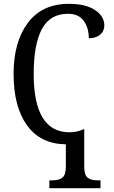

<svg xmlns="http://www.w3.org/2000/svg" viewBox="-20 -744 596 1003"><path d="M238 198H256Q289 198 306.5 183.5Q324 169 324 126V10Q191 8 121 -89.5Q51 -187 51 -358Q51 -525 125.5 -624.5Q200 -724 340 -724Q428 -724 476.5 -691.5Q525 -659 525 -611Q525 -581 502.5 -562.5Q480 -544 444 -544Q444 -598 417.5 -635Q391 -672 335 -672Q242 -672 199 -592.5Q156 -513 156 -358Q156 -53 343 -53Q383 -53 417 -69H420V126Q420 169 437 183.5Q454 198 488 198H505V239H238Z"/></svg>

Font: Noto Serif Narrow
Style: Regular
Weight: 400
Width: 4
Designer: Monotype Design Team
Foundry: Monotype Imaging Inc.
Version: Version 1.001